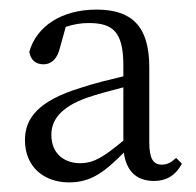

<svg xmlns="http://www.w3.org/2000/svg" viewBox="-20 -831 408 400"><path d="M301 -454C325 -454 345 -464 359 -490L347 -502C336 -492 328 -488 317 -488C299 -488 291 -501 291 -535V-691C291 -776 255 -811 181 -811C108 -811 56 -776 41 -723C44 -706 54 -697 71 -697C87 -697 100 -709 105 -732L117 -775C135 -781 150 -783 165 -783C216 -783 237 -764 237 -694V-672C208 -665 178 -658 148 -648C60 -621 32 -585 32 -539C32 -483 72 -451 124 -451C170 -451 198 -473 238 -513C243 -476 263 -454 301 -454ZM87 -550C87 -580 105 -607 160 -627C183 -635 210 -642 237 -649V-538C198 -506 177 -491 147 -491C116 -491 87 -509 87 -550Z"/></svg>

Font: Kiri Minchoo Light
Style: Regular
Weight: 300
Designer: Ryoko NISHIZUKA 西塚涼子 (kana & ideographs); Frank Grießhammer (Latin, Greek & Cyrillic);
akenotsuki.com/eyeben/fonts/ (U+
Foundry: Adobe
akenotsuki.com/eyeben/fonts/
Version: Version 4.002;hotconv 1.0.119;makeotfexe 2.5.65604